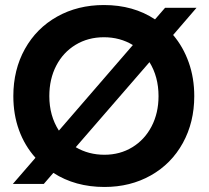

<svg xmlns="http://www.w3.org/2000/svg" viewBox="-20 -731 830 763"><path d="M121 -104Q78 -152 55.5 -214Q33 -276 33 -349Q33 -454 79 -536.5Q125 -619 207 -665Q289 -711 393 -711Q510 -711 596 -654L636 -700H761L668 -592Q708 -545 730 -483Q752 -421 752 -349Q752 -245 706.5 -162.5Q661 -80 579.5 -34Q498 12 395 12Q279 12 192 -44L154 0H31ZM214 -212 508 -552Q457 -583 393 -583Q330 -583 280.5 -553Q231 -523 203.5 -470Q176 -417 176 -349Q176 -271 214 -212ZM395 -116Q457 -116 506 -146Q555 -176 582.5 -229Q610 -282 610 -349Q610 -426 574 -484L281 -146Q332 -116 395 -116Z"/></svg>

Font: Oak Sans
Style: Bold
Weight: 700
Designer: Erik Kennedy, Walven
Foundry: Erik Kennedy, Walven
Version: Version 1.000